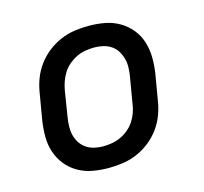

<svg xmlns="http://www.w3.org/2000/svg" viewBox="-84 -621 767 722"><g transform="rotate(-15 300.0 -260.0)"><path d="M255 8Q223 8 192.5 2.5Q162 -3 136 -18Q110 -33 91.5 -56Q73 -79 63.5 -107.5Q54 -136 54 -167.5Q54 -199 59 -231L76 -331Q80 -358 90 -385Q100 -412 117.5 -436Q135 -460 158.5 -478.5Q182 -497 209 -508.5Q236 -520 263.5 -524Q291 -528 318 -528Q350 -528 380.5 -522.5Q411 -517 437 -502Q463 -487 482 -464Q501 -441 510 -412.5Q519 -384 519.5 -352.5Q520 -321 515 -289L498 -189Q494 -162 484 -135Q474 -108 456.5 -84Q439 -60 415.5 -41.5Q392 -23 365 -11.5Q338 0 310 4Q282 8 255 8ZM255 -76Q272 -76 289.5 -79Q307 -82 323.5 -89.5Q340 -97 354.5 -109Q369 -121 379 -136.5Q389 -152 395 -169Q401 -186 403 -203L420 -303Q423 -321 423.5 -338.5Q424 -356 419.5 -372.5Q415 -389 406.5 -403Q398 -417 384 -426.5Q370 -436 353 -440Q336 -444 318 -444Q301 -444 283.5 -441Q266 -438 250 -430.5Q234 -423 219.5 -411Q205 -399 195 -383.5Q185 -368 179 -351Q173 -334 170 -317L154 -217Q151 -199 150.5 -181.5Q150 -164 154 -147.5Q158 -131 167 -117Q176 -103 190 -93.5Q204 -84 220.5 -80Q237 -76 255 -76Z"/></g></svg>

Font: Iosevka Aile Medium
Style: Italic
Weight: 500
Italic angle: -9°
Designer: Belleve Invis
Foundry: Belleve Invis
Version: Version 31.1.0; ttfautohint (v1.8.4)